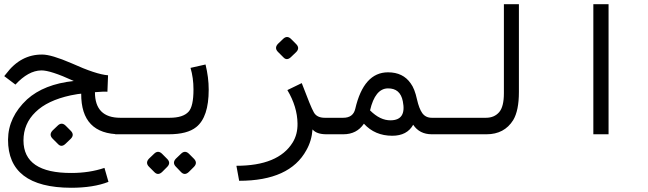

<svg xmlns="http://www.w3.org/2000/svg" viewBox="-45 -635 3065 908"><path d="M466 -279Q466 -279 463 -201Q450 -203 404 -199Q404 -78 524 -78H538V0H524Q338 0 339 -192Q330 -192 289 -184Q179 -160 123 -105Q66 -50 66 29Q66 184 293 183Q378 183 449 159L468 225Q397 253 291 253Q-8 252 -7 25Q-6 -82 83 -165Q163 -237 304 -252Q193 -303 150 -302Q89 -301 28 -235L-25 -275L-16 -286Q53 -378 155 -377Q198 -377 293 -336Q410 -283 466 -279ZM265.8 -40.4 289.3 -16.8Q308.6 2.4 289.3 21.7L264.7 45.2Q245.4 63.4 229.4 46.3L204.8 21.7Q184.5 2.4 203.7 -17.9L227.3 -40.4Q246.5 -59.6 265.8 -40.4Z M757 -78Q821 -78 847 -107Q870 -132 870 -212Q870 -267 856 -314L927 -330Q942 -269 942 -211Q942 -81 883 -34Q841 0 753 0H500V-78ZM849.1 92.6 872.6 116.2Q890.8 135.4 871.6 154.7L848 178.2Q828.8 196.4 811.7 179.3L788.1 154.7Q767.8 135.4 787 115.1L810.6 92.6Q829.8 73.4 849.1 92.6ZM721.8 92.6 745.3 116.2Q764.6 135.4 745.3 154.7L721.8 178.2Q702.5 196.4 685.4 179.3L660.8 154.7Q640.5 135.4 659.7 115.1L683.3 92.6Q702.5 73.4 721.8 92.6Z M1418 -150Q1431 -118 1439 -104Q1453 -78 1491 -78H1516V0H1499Q1452 0 1433 -23Q1429 31 1404 75Q1325 220 1086 220L1073 149Q1271 149 1339 39Q1363 0 1362 -51Q1361 -130 1314 -209L1382 -242ZM1331.8 -450.4 1355.3 -426.8Q1374.6 -407.6 1355.3 -388.3L1330.7 -364.8Q1311.4 -346.6 1295.4 -363.7L1270.8 -388.3Q1250.5 -407.6 1269.7 -427.9L1293.3 -450.4Q1312.5 -469.6 1331.8 -450.4Z M1705 -113Q1753 -65 1803 -66Q1878 -67 1860 -156Q1848 -218 1789 -217Q1729 -216 1705 -113ZM1909 -45Q1880 7 1810 7Q1728 7 1676 -50Q1642 0 1579 0H1493V-78H1578Q1625 -78 1635 -120Q1675 -293 1790 -293Q1861 -293 1897 -241Q1916 -216 1927 -165Q1937 -121 1952 -100Q1968 -78 1997 -78H2010V0H1997Q1939 0 1909 -45Z M2409 -200Q2409 -112 2382 -67Q2340 0 2256 0H1993V-78H2253Q2293 -78 2316 -105Q2338 -131 2338 -194V-615H2409Z M2761 -615H2833V0H2761Z"/></svg>

Font: Vazir Code
Style: Code
Weight: 400
Foundry: DejaVu fonts team - Redesigned by Saber Rastikerdar
Version: Version 1.1.2